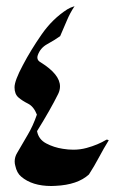

<svg xmlns="http://www.w3.org/2000/svg" viewBox="-20 -606 398 625"><path d="M334 -149.4Q317.4 -122.6 302 -93.5Q286.6 -64.5 269.5 -38.1Q232.9 -4.4 160.6 -1Q153.8 -0.5 147 -0.5Q84.5 -0.5 48.8 -31.2Q34.7 -43 29.8 -66.4Q27.8 -73.2 27.8 -80.1Q27.8 -95.2 35.6 -107.9Q52.2 -137.2 69.8 -166.5Q87.4 -195.8 100.1 -232.9Q89.8 -259.3 71.3 -268.6Q52.7 -277.8 40 -288.8Q27.3 -299.8 27.3 -321.8Q27.3 -343.3 54.7 -394.5Q80.1 -442.9 115.5 -493.9Q150.9 -544.9 199.2 -575.7Q208.5 -581.5 222.7 -585.9Q208 -564 197.5 -538.8Q187 -513.7 175.8 -488.3Q157.2 -475.1 134.3 -462.6Q111.3 -450.2 103 -426.3Q101.6 -422.4 101.6 -418.5Q101.6 -408.7 112.8 -402.8Q175.3 -363.8 175.3 -324.7Q175.3 -312.5 169.4 -300.3Q144 -249 100.6 -179.2Q105.5 -152.3 130.4 -139.2Q155.3 -126 184.6 -121.6Q202.1 -118.7 218.8 -118.7Q241.2 -118.7 262.2 -124.5Q298.3 -134.3 326.7 -151.4H328.6Q330.1 -151.4 334 -149.4Z"/></svg>

Font: Aref Ruqaa
Style: Regular
Weight: 400
Designer: Abdoulla Aref
Version: Version 0.7